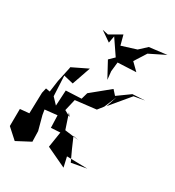

<svg xmlns="http://www.w3.org/2000/svg" viewBox="-215 -1017 1060 1164"><g transform="rotate(30 315.5 -435.5)"><path d="M365 -637 372 -702 500 -708 450 -757 502 -839 611 -893 489 -878 438 -831 336 -799 318 -867 236 -820 195 -829 266 -780 275 -829 347 -723 312 -689 371 -580ZM242 -294 261 -375 406 -392 436 -430 472 -517 447 -440 558 -573 632 -586 546 -581 460 -519 431 -551 306 -449 293 -403 185 -398 179 -289 139 -331 132 -472 200 -456 245 -586 138 -534 137 -526 115 -424 104 -344 75 -349 67 -314 63 -168 0 -162C0 -122 -1 -82 -1 -42L70 22L165 -28L163 -101L137 -198L131 -234L217 -243L220 -157L284 -161L267 -52L407 14L391 -56L535 -53L430 -34C407 -83 384 -132 363 -183L403 -175L303 -188L268 -293L285 -270Z"/></g></svg>

Font: Charger Distortion
Style: 2It
Weight: 400
Designer: Jasper
Foundry: Cannot Into Space Fonts
Version: Version 0.98